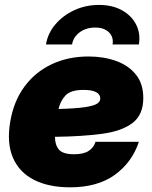

<svg xmlns="http://www.w3.org/2000/svg" viewBox="-20 -760 626 791"><path d="M268.6 11.7Q181.2 11.7 120.6 -18.8Q60.1 -49.3 33.7 -109.4Q7.3 -169.4 22 -257.8Q36.1 -342.3 80.3 -402.6Q124.5 -462.9 192.4 -495.1Q260.3 -527.3 344.7 -527.3Q406.7 -527.3 458 -509Q509.3 -490.7 539.8 -452.9Q570.3 -415 570.3 -356Q570.3 -287.1 526.1 -253.4Q481.9 -219.7 400.4 -208.7Q318.8 -197.8 206.5 -196.3Q206.5 -162.6 222.9 -143.6Q239.3 -124.5 285.2 -124.5Q325.2 -124.5 345.9 -138.7Q366.7 -152.8 373.5 -175.8H552.2Q523.9 -90.8 452.9 -39.6Q381.8 11.7 268.6 11.7ZM221.2 -311Q293.5 -313 330.3 -318.6Q367.2 -324.2 380.1 -333Q393.1 -341.8 393.1 -353.5Q393.1 -389.6 324.2 -389.6Q271 -389.6 249.8 -366.7Q228.5 -343.8 221.2 -311ZM387.7 -739.7Q442.4 -739.7 481.9 -718Q521.5 -696.3 540.5 -659.4Q559.6 -622.6 552.2 -576.7H443.8Q448.7 -607.4 428.7 -627Q408.7 -646.5 372.1 -646.5Q335 -646.5 308.3 -627Q281.7 -607.4 276.9 -576.7H169.4Q176.8 -622.6 208 -659.4Q239.3 -696.3 286.1 -718Q333 -739.7 387.7 -739.7Z"/></svg>

Font: Inter Display Black
Style: Italic
Weight: 900
Italic angle: -9.39999°
Designer: Rasmus Andersson
Foundry: rsms
Version: Version 4.000;git-a52131595